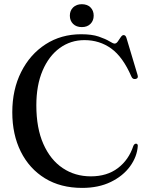

<svg xmlns="http://www.w3.org/2000/svg" viewBox="-20 -878 706 914"><path d="M636 -183.5Q632.5 -132 599.2 -86.2Q566 -40.5 507.8 -12Q449.5 16.5 371 16.5Q268.5 16.5 194 -29.2Q119.5 -75 79 -156.2Q38.5 -237.5 38.5 -343.5Q38.5 -451.5 80.8 -535.5Q123 -619.5 197 -667.2Q271 -715 366.5 -715Q417.5 -715 450.2 -703.8Q483 -692.5 500.8 -681.5Q518.5 -670.5 525.5 -670.5Q534 -670.5 541 -680.8Q548 -691 554.8 -701Q561.5 -711 568.5 -711Q578 -711 582 -697.5L635 -520.5Q640 -504.5 625 -502Q611.5 -499.5 605.5 -513.5Q565 -607 509.5 -647Q454 -687 382 -687Q316 -687 264.2 -649.2Q212.5 -611.5 182.8 -542Q153 -472.5 153 -376.5Q153 -268 186.5 -192.5Q220 -117 278.5 -77.8Q337 -38.5 412.5 -38.5Q489.5 -38.5 541.2 -77.8Q593 -117 615 -184Q620.5 -195 628.5 -194Q636 -193 636 -183.5ZM369.5 -749Q343.5 -749 328 -764.2Q312.5 -779.5 312.5 -803.5Q312.5 -827.5 328.2 -842.8Q344 -858 369.5 -858Q395.5 -858 410.8 -842.8Q426 -827.5 426 -803.5Q426 -780 410.8 -764.5Q395.5 -749 369.5 -749Z"/></svg>

Font: Fraunces 72pt
Style: Regular
Weight: 400
Version: Version 1.000;[0bf87f6ff]